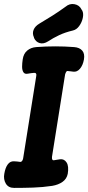

<svg xmlns="http://www.w3.org/2000/svg" viewBox="-41 -905 432 938"><path d="M28 13Q0 13 -12.5 -8Q-25 -29 -20 -56Q-15 -86 -3 -102Q9 -118 27 -117Q35 -117 42.5 -116Q50 -115 58 -114Q64 -114 67.5 -119.5Q71 -125 72 -131L136 -533Q138 -541 135 -545.5Q132 -550 125 -549Q118 -549 110.5 -547.5Q103 -546 95 -545Q80 -542 73.5 -552Q67 -562 67 -579Q67 -596 70 -615Q74 -643 92 -658Q110 -673 136 -675Q230 -682 321 -675Q348 -673 361 -657.5Q374 -642 369 -614Q364 -586 349.5 -569Q335 -552 316 -555Q311 -556 304.5 -556.5Q298 -557 290 -558Q285 -559 282 -553.5Q279 -548 277 -541L213 -139Q212 -130 214.5 -125.5Q217 -121 222 -122Q229 -123 237 -124.5Q245 -126 253 -127Q273 -129 284.5 -111Q296 -93 290 -56Q285 -31 264.5 -16.5Q244 -2 214 3Q167 10 120.5 11.5Q74 13 28 13ZM194 -703Q172 -689 153 -694.5Q134 -700 125 -720V-722Q116 -741 123 -759Q130 -777 152 -790Q184 -809 215 -828.5Q246 -848 279 -872Q299 -889 323 -884.5Q347 -880 357 -859L361 -853Q368 -839 363.5 -817.5Q359 -796 346 -778Q333 -760 315 -756Q277 -747 247.5 -733Q218 -719 194 -703Z"/></svg>

Font: Winky Sans SemiBold
Style: Italic
Weight: 600
Italic angle: -8.97852°
Designer: Simon Atzbach
Foundry: typofactur
Version: Version 1.205